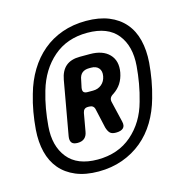

<svg xmlns="http://www.w3.org/2000/svg" viewBox="-96 -831 792 813"><g transform="rotate(-15 300.0 -425.0)"><path d="M239 -110Q182 -110 140 -127.5Q98 -145 71.5 -176.5Q45 -208 34 -252Q23 -296 27 -350Q30 -388 36.5 -425.5Q43 -463 54 -500Q69 -554 96 -598.5Q123 -643 160.5 -674.5Q198 -706 246 -723Q294 -740 351 -740Q408 -740 450 -723Q492 -706 519 -674.5Q546 -643 557 -598.5Q568 -554 564 -500Q561 -463 554.5 -425.5Q548 -388 537 -350Q522 -296 495.5 -252Q469 -208 431 -176.5Q393 -145 344.5 -127.5Q296 -110 239 -110ZM109 -500Q98 -463 91.5 -425.5Q85 -388 82 -350Q75 -265 117 -212.5Q159 -160 248 -160Q338 -160 398.5 -212.5Q459 -265 482 -350Q493 -388 499.5 -425.5Q506 -463 509 -500Q516 -586 474.5 -638Q433 -690 343 -690Q254 -690 194 -638Q134 -586 109 -500ZM228 -287Q225 -269 214 -259.5Q203 -250 184 -250Q165 -250 158 -259.5Q151 -269 154 -287L196 -523Q203 -562 225.5 -581Q248 -600 287 -600H331Q387 -600 415.5 -570.5Q444 -541 435 -491Q430 -465 417.5 -445.5Q405 -426 384 -412Q372 -405 368.5 -397Q365 -389 368 -378L389 -289Q394 -269 384 -259.5Q374 -250 352 -250Q334 -250 326 -258Q318 -266 313 -283L294 -368Q292 -377 286 -381.5Q280 -386 270 -386H265Q255 -386 249.5 -381Q244 -376 242 -366ZM267 -504 260 -471Q258 -458 263 -452.5Q268 -447 280 -447H304Q326 -447 341.5 -460Q357 -473 361 -495Q365 -517 354 -530Q343 -543 321 -543H312Q293 -543 281.5 -533.5Q270 -524 267 -504Z"/></g></svg>

Font: Maple Mono
Style: Bold Italic
Weight: 700
Italic angle: -10°
Monospace: yes
Designer: subframe7536
Version: Version 7.000